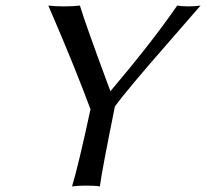

<svg xmlns="http://www.w3.org/2000/svg" viewBox="-20 -668 742 691"><path d="M393.6 -285.2Q346.7 -53.7 339.4 2.9Q321.8 0 290 0Q258.3 0 239.3 2.9Q262.7 -74.7 305.7 -274.9Q248 -429.7 163.6 -625.5Q157.7 -639.6 153.8 -647.9Q179.2 -645 210 -645Q241.7 -645 267.6 -647.9Q286.6 -584.5 368.2 -364.3Q373 -351.1 377.4 -339.8Q526.9 -516.1 617.7 -647.9Q635.3 -645 659.2 -645Q682.1 -645 701.7 -647.9Q660.2 -600.1 591.3 -521Q436.5 -344.2 393.6 -285.2Z"/></svg>

Font: Linux Biolinum Slanted O
Style: Slanted
Weight: 400
Designer: Philipp H. Poll
Foundry: Philipp H. Poll
Version: Version 1.0.4